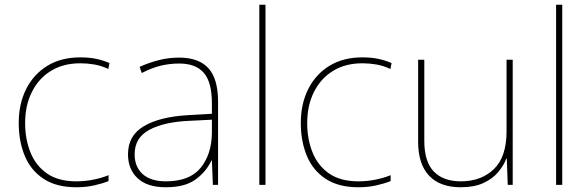

<svg xmlns="http://www.w3.org/2000/svg" viewBox="-20 -780 2482 810"><path d="M302 10Q218 10 164 -25.5Q110 -61 84.5 -122.5Q59 -184 59 -261Q59 -342 90.5 -404.5Q122 -467 180 -502.5Q238 -538 319 -538Q355 -538 384.5 -532Q414 -526 442 -514L437 -489Q407 -503 377.5 -508Q348 -513 319 -513Q247 -513 195 -481Q143 -449 114.5 -392Q86 -335 86 -261Q86 -193 108.5 -137Q131 -81 178.5 -48Q226 -15 302 -15Q338 -15 373.5 -22Q409 -29 438 -41V-16Q413 -6 378 2Q343 10 302 10Z M736 -537Q818 -537 859 -492.5Q900 -448 900 -350V0H878L874 -103H872Q851 -57 806 -23.5Q761 10 680 10Q601 10 560.5 -28Q520 -66 520 -129Q520 -208 586.5 -247.5Q653 -287 771 -294L874 -300V-343Q874 -433 840 -472.5Q806 -512 736 -512Q696 -512 658.5 -503Q621 -494 578 -472L569 -498Q609 -516 650.5 -526.5Q692 -537 736 -537ZM773 -270Q671 -265 609.5 -232Q548 -199 548 -129Q548 -76 582 -45.5Q616 -15 680 -15Q780 -15 826.5 -72Q873 -129 874 -220V-275Z M1100 0H1074V-760H1100Z M1492 10Q1408 10 1354 -25.5Q1300 -61 1274.5 -122.5Q1249 -184 1249 -261Q1249 -342 1280.5 -404.5Q1312 -467 1370 -502.5Q1428 -538 1509 -538Q1545 -538 1574.5 -532Q1604 -526 1632 -514L1627 -489Q1597 -503 1567.5 -508Q1538 -513 1509 -513Q1437 -513 1385 -481Q1333 -449 1304.5 -392Q1276 -335 1276 -261Q1276 -193 1298.5 -137Q1321 -81 1368.5 -48Q1416 -15 1492 -15Q1528 -15 1563.5 -22Q1599 -29 1628 -41V-16Q1603 -6 1568 2Q1533 10 1492 10Z M2143 -528V0H2122L2118 -111H2116Q2105 -81 2081 -53Q2057 -25 2018.5 -7.5Q1980 10 1924 10Q1836 10 1790 -39Q1744 -88 1744 -182V-528H1770V-186Q1770 -98 1810 -56.5Q1850 -15 1924 -15Q2010 -15 2063.5 -66.5Q2117 -118 2117 -226V-528Z M2352 0H2326V-760H2352Z"/></svg>

Font: Noto Sans Sinhala UI Thin
Style: Regular
Weight: 100
Designer: Jelle Bosma - Monotype Design Team
Foundry: Monotype Imaging Inc.
Version: Version 2.006; ttfautohint (v1.8.4.7-5d5b)